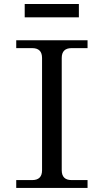

<svg xmlns="http://www.w3.org/2000/svg" viewBox="-20 -932 508 952"><path d="M414.1 0H60.5V-39.1H139.6Q188.5 -39.1 188.5 -87.9V-644.5Q188.5 -693.4 139.6 -693.4H60.5V-732.4H414.1V-693.4H335Q286.1 -693.4 286.1 -644.5V-87.9Q286.1 -39.1 335 -39.1H414.1ZM371.1 -846.2H102.5V-912.1H371.1Z"/></svg>

Font: Munson
Style: Regular
Weight: 400
Designer: Paul James MIller
Foundry: High-Logic / Made with FontCreator
Version: Version 2.10;May 5, 2019;FontCreator 11.5.0.2430 64-bit